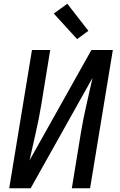

<svg xmlns="http://www.w3.org/2000/svg" viewBox="-20 -1001 640 1021"><path d="M29 0 150 -735H247L199 -441Q187 -368 170 -294.5Q153 -221 137 -148L466 -735H580L459 0H362L410 -294Q422 -367 439 -440.5Q456 -514 472 -587L143 0ZM390 -793 266 -929 338 -981 450 -837Z"/></svg>

Font: Iosevka Medium Extended
Style: Italic
Weight: 500
Width: 7
Italic angle: -9°
Monospace: yes
Designer: Belleve Invis
Foundry: Belleve Invis
Version: Version 32.5.0; ttfautohint (v1.8.4)